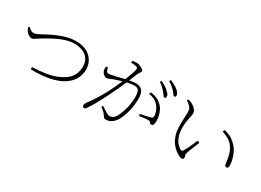

<svg xmlns="http://www.w3.org/2000/svg" viewBox="-24 -1494 3048 2239"><g transform="rotate(30 1500.0 -375.0)"><path d="M79 -484Q97 -464 114.5 -454Q132 -444 146 -444Q157 -444 168 -446Q179 -448 197 -456Q215 -464 245 -480Q277 -498 320.5 -520Q364 -542 415 -563Q466 -584 520 -597.5Q574 -611 628 -611Q696 -611 746.5 -592.5Q797 -574 830 -541.5Q863 -509 879.5 -468Q896 -427 896 -382Q896 -318 872 -268Q848 -218 805.5 -180.5Q763 -143 707 -118Q677 -105 637.5 -93.5Q598 -82 551 -74Q504 -66 450 -63Q396 -60 336 -62L334 -91Q432 -95 514.5 -107.5Q597 -120 672 -153Q764 -194 805.5 -252Q847 -310 847 -392Q847 -451 820 -492Q793 -533 744 -554.5Q695 -576 628 -576Q593 -576 556.5 -568Q520 -560 484 -547Q448 -534 414.5 -518Q381 -502 351.5 -485.5Q322 -469 297 -455Q236 -419 208 -399Q180 -379 160 -379Q147 -379 132 -386.5Q117 -394 104.5 -405Q92 -416 84 -425Q77 -435 72.5 -447Q68 -459 64 -473Z M1803 -606Q1787 -625 1765 -646.5Q1743 -668 1711 -688L1726 -707Q1763 -690 1789 -672.5Q1815 -655 1832 -638Q1852 -620 1860.5 -606Q1869 -592 1869 -577Q1869 -566 1864 -560.5Q1859 -555 1851 -555Q1839 -555 1829 -571Q1819 -587 1803 -606ZM1894 -675Q1876 -695 1854.5 -712.5Q1833 -730 1801 -751L1815 -770Q1852 -754 1879 -738.5Q1906 -723 1923 -708Q1943 -691 1952 -676Q1961 -661 1961 -646Q1961 -635 1956 -629.5Q1951 -624 1941 -624Q1931 -624 1921 -640.5Q1911 -657 1894 -675ZM1278 -114Q1319 -87 1352 -67.5Q1385 -48 1401 -48Q1424 -48 1444 -59.5Q1464 -71 1485 -107Q1496 -125 1507.5 -154.5Q1519 -184 1529.5 -221Q1540 -258 1546.5 -301Q1553 -344 1553 -389Q1553 -449 1537 -475.5Q1521 -502 1477 -502Q1452 -502 1417 -495.5Q1382 -489 1345.5 -479Q1309 -469 1278.5 -459Q1248 -449 1231 -443Q1195 -430 1180 -422Q1165 -414 1148 -414Q1136 -414 1121.5 -423.5Q1107 -433 1096 -447Q1085 -461 1081 -475Q1079 -483 1078 -499Q1077 -515 1080 -528L1102 -532Q1108 -513 1115.5 -491.5Q1123 -470 1145 -470Q1158 -470 1184.5 -475.5Q1211 -481 1243.5 -488.5Q1276 -496 1308.5 -504Q1341 -512 1367 -518Q1387 -523 1422.5 -528.5Q1458 -534 1484 -534Q1538 -534 1567 -500.5Q1596 -467 1596 -384Q1596 -325 1584 -262.5Q1572 -200 1551.5 -145.5Q1531 -91 1504 -55Q1483 -27 1454 -9Q1425 9 1387 9Q1364 9 1357 0Q1350 -9 1340 -25Q1336 -32 1330 -39.5Q1324 -47 1309.5 -60.5Q1295 -74 1266 -97ZM1310 -715V-739Q1321 -742 1335 -744Q1349 -746 1365 -746Q1379 -746 1397 -741Q1415 -736 1431.5 -727.5Q1448 -719 1459 -710Q1470 -701 1470 -693Q1470 -683 1465.5 -675.5Q1461 -668 1455 -660.5Q1449 -653 1444 -642Q1433 -616 1416 -574.5Q1399 -533 1377 -482Q1355 -431 1330 -376.5Q1305 -322 1279 -269Q1257 -226 1237 -188Q1217 -150 1199 -117Q1181 -84 1164 -56Q1147 -28 1130 -4Q1121 9 1113.5 14.5Q1106 20 1098 20Q1091 20 1083.5 13Q1076 6 1076 -7Q1076 -16 1079 -25Q1082 -34 1090 -45Q1119 -83 1143 -118.5Q1167 -154 1192 -196Q1217 -238 1247 -293Q1266 -329 1287.5 -375Q1309 -421 1329.5 -470Q1350 -519 1366.5 -562.5Q1383 -606 1393 -637.5Q1403 -669 1403 -679Q1403 -687 1400.5 -693.5Q1398 -700 1387 -704Q1376 -709 1351.5 -711.5Q1327 -714 1310 -715ZM1672 -504 1686 -530Q1752 -519 1789 -497Q1826 -475 1853 -442Q1875 -416 1891 -370Q1907 -324 1907 -267Q1907 -242 1899.5 -223.5Q1892 -205 1874 -205Q1861 -205 1855.5 -211.5Q1850 -218 1844 -225.5Q1838 -233 1824 -234Q1814 -235 1791 -233Q1768 -231 1743.5 -227.5Q1719 -224 1702 -221L1696 -247Q1713 -250 1740.5 -255.5Q1768 -261 1794.5 -267Q1821 -273 1835 -278Q1851 -283 1854 -291.5Q1857 -300 1855 -319Q1854 -338 1844.5 -367.5Q1835 -397 1812 -428Q1790 -457 1757.5 -476Q1725 -495 1672 -504Z M2172 -534Q2172 -561 2168.5 -578.5Q2165 -596 2148.5 -614Q2132 -632 2093 -659L2104 -676Q2121 -672 2132 -668Q2143 -664 2154 -659Q2169 -652 2187.5 -637Q2206 -622 2219.5 -603.5Q2233 -585 2233 -565Q2233 -549 2229 -528.5Q2225 -508 2219.5 -483Q2214 -458 2210 -428Q2206 -398 2206 -363Q2206 -292 2223.5 -243Q2241 -194 2267 -165.5Q2293 -137 2316 -124Q2327 -118 2335 -119.5Q2343 -121 2349 -131Q2372 -166 2395.5 -218Q2419 -270 2438 -315L2467 -302Q2455 -272 2440.5 -237Q2426 -202 2414.5 -172.5Q2403 -143 2399 -128Q2393 -109 2395 -98.5Q2397 -88 2400.5 -81Q2404 -74 2404 -65Q2404 -50 2390.5 -43Q2377 -36 2352 -46Q2323 -59 2291 -82.5Q2259 -106 2230.5 -144Q2202 -182 2184.5 -237.5Q2167 -293 2167 -369Q2167 -421 2169.5 -464.5Q2172 -508 2172 -534ZM2637 -552 2647 -579Q2715 -563 2753 -537.5Q2791 -512 2821 -479Q2849 -449 2868 -407.5Q2887 -366 2897 -324.5Q2907 -283 2907 -251Q2907 -229 2900 -220Q2893 -211 2880 -211Q2870 -211 2863.5 -220Q2857 -229 2855 -245Q2853 -267 2847 -303.5Q2841 -340 2828 -380Q2815 -420 2791 -453Q2762 -493 2722.5 -514.5Q2683 -536 2637 -552Z"/></g></svg>

Font: Early Summer Mincho VF
Style: Regular
Weight: 250
Designer: GuiWonder
Version: Version 1.002